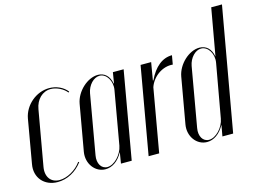

<svg xmlns="http://www.w3.org/2000/svg" viewBox="-97 -872 1425 1053"><g transform="rotate(-15 615.5 -346.0)"><path d="M43 -371 0 -124C-14 -50 35 8 112 8C166 8 218 -20 253 -67L248 -70C218 -28 167 0 124 0C75 0 47 -38 57 -93L112 -405C121 -459 158 -495 205 -495C238 -495 276 -476 295 -451L300 -455C278 -484 239 -502 198 -502C124 -502 56 -444 43 -371Z M472 0H533L620 -496H559L549 -435H547C539 -479 512 -503 475 -503C415 -503 350 -443 338 -376L292 -115C281 -50 324 8 383 8C421 8 457 -16 481 -61H482ZM542 -399 489 -97C480 -48 435 -1 396 -1C361 -1 341 -36 349 -80L408 -417C416 -461 449 -496 483 -496C522 -496 551 -448 542 -399Z M716 -495 629 0H689L752 -359C772 -417 831 -457 887 -451L896 -502C841 -502 795 -465 762 -395H759L776 -495Z M1048 0H1109L1233 -700H1172L1125 -435H1124C1116 -479 1089 -503 1051 -503C992 -503 927 -443 915 -376L869 -115C858 -50 901 8 960 8C998 8 1033 -16 1058 -61H1059ZM1119 -399 1065 -97C1057 -48 1012 -1 973 -1C938 -1 918 -36 926 -80L985 -417C993 -461 1026 -496 1059 -496C1099 -496 1128 -448 1119 -399Z"/></g></svg>

Font: Moniqa Ita Display
Style: Italic
Weight: 400
Italic angle: -10°
Designer: Rajesh Rajput
Foundry: Rajesh Rajput
Version: Version 1.000